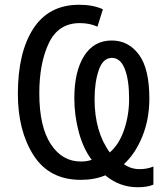

<svg xmlns="http://www.w3.org/2000/svg" viewBox="-20 -745 699 806"><path d="M449 -575Q374 -575 333 -510Q292 -445 292 -332Q292 -261 310.5 -191.5Q329 -122 365 -74Q344 -67 321 -67Q242 -66 193.5 -139.5Q145 -213 145 -353Q145 -480 185 -564Q225 -648 315 -648Q357 -648 389 -633L412 -706Q371 -725 312 -725Q185 -725 120 -625Q55 -525 55 -351Q55 -196 121 -93Q187 10 319 10Q377 10 422 -9Q482 41 558 41Q599 41 624 30V-46Q598 -35 566 -35Q529 -35 500 -56Q547 -98 577 -171Q607 -244 607 -331Q607 -457 563 -516Q519 -575 449 -575ZM441 -105Q377 -192 377 -329Q377 -399 394.5 -450.5Q412 -502 450 -502Q485 -502 503.5 -456.5Q522 -411 522 -329Q522 -263 501.5 -201.5Q481 -140 441 -105Z"/></svg>

Font: Noto Sans Display SemiCondensed
Style: Regular
Weight: 400
Width: 4
Designer: Monotype Design team
Foundry: Monotype Imaging Inc.
Version: 1.000